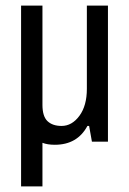

<svg xmlns="http://www.w3.org/2000/svg" viewBox="-20 -504 459 683"><path d="M55 0ZM297 -56H291Q255 11 175 11Q149 11 131 4V159H55V-484H131V-131Q131 -90 149 -73Q167 -56 199 -56Q236 -56 262.5 -92Q289 -128 289 -188V-484H364V0H307Z"/></svg>

Font: Pragati Narrow
Style: Regular
Weight: 400
Designer: Hector Gatti, Marcela Romero, Pablo Cosgaya and Nicolas Silva
Foundry: Omnibus-Type
Version: Version 1.010; ttfautohint (v1.3)